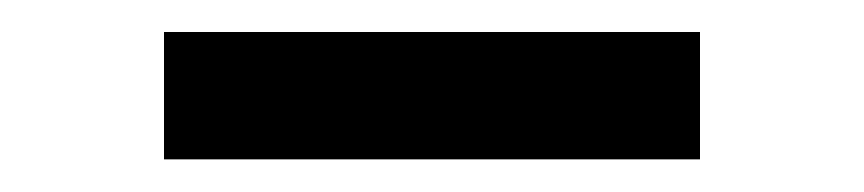

<svg xmlns="http://www.w3.org/2000/svg" viewBox="-20 -730 540 120"><path d="M417.5 -710V-630.4H82.5V-710Z"/></svg>

Font: Vazirmatn RD
Style: Bold
Weight: 700
Designer: Saber Rastikerdar
Foundry: Saber Rastikerdar
Version: Version 32.102